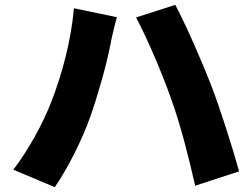

<svg xmlns="http://www.w3.org/2000/svg" viewBox="-20 -756 1040 792"><path d="M192 -337C157 -246 97 -137 35 -56L206 16C256 -56 318 -176 353 -276C384 -364 421 -495 435 -570C439 -593 453 -653 462 -685L285 -722C273 -588 237 -453 192 -337ZM686 -348C725 -239 756 -118 785 10L966 -49C938 -153 885 -316 852 -402C817 -493 746 -656 703 -736L541 -684C583 -607 649 -454 686 -348Z"/></svg>

Font: Noto Sans CJK Black
Style: Bold
Weight: 900
Designer: Ryoko NISHIZUKA (kana & ideographs); Paul D. Hunt (Latin, Greek & Cyrillic); Wenlong ZHANG (bopomofo); Sandoll Communica
Foundry: Adobe Systems Incorporated
Version: Version 1.000;PS 1;hotconv 1.0.78;makeotf.lib2.5.61930